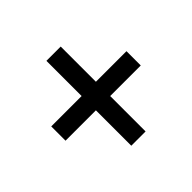

<svg xmlns="http://www.w3.org/2000/svg" viewBox="-111 -660 675 675"><g transform="rotate(-45 226.5 -322.0)"><path d="M191 -287V-111H262V-287H414V-358H262V-533H191V-358H40V-287Z"/></g></svg>

Font: Noto Sans Devanagari UI Condensed
Style: Regular
Weight: 400
Width: 3
Designer: Jelle Bosma - Monotype Design Team
Foundry: Monotype Imaging Inc.
Version: Version 2.004